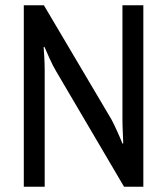

<svg xmlns="http://www.w3.org/2000/svg" viewBox="-20 -706 632 726"><path d="M449 0 192 -437Q181 -455 166.5 -487Q152 -519 148 -529L145 -528Q146 -518 147.5 -490.5Q149 -463 149 -437V0H70V-686H146L401 -255Q410 -239 424.5 -206.5Q439 -174 443 -163L446 -164Q446 -175 444.5 -203Q443 -231 443 -255V-686H522V0Z"/></svg>

Font: Archivo Narrow
Style: Regular
Weight: 400
Designer: Hector Gatti
Foundry: Omnibus-Type
Version: Version 1.003